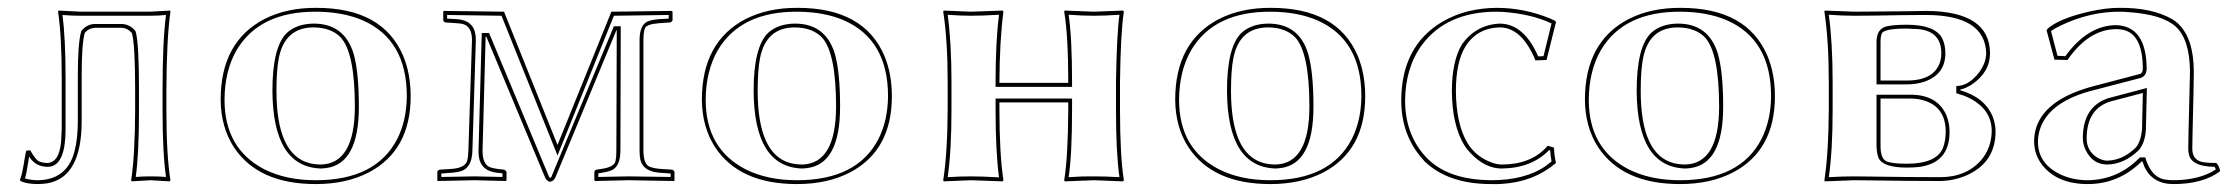

<svg xmlns="http://www.w3.org/2000/svg" viewBox="-20 -459 5682 489"><path d="M188 -150.9Q188 -7.8 101.1 7.8Q87.9 9.8 74.2 9.8Q46.9 9.3 32.2 2L30.8 -1Q35.6 -9.3 43 -56.2Q44.9 -67.9 46.9 -75.2L57.1 -76.2Q70.3 -52.2 79.6 -47.9Q88.4 -44.4 99.1 -43.9Q130.9 -43.9 135.7 -99.1Q136.7 -113.3 137.2 -129.9V-258.8Q137.2 -366.2 127.9 -429.2L128.9 -432.1Q130.9 -432.1 186 -429.2H360.8L413.1 -432.1L414.1 -429.2Q404.3 -360.8 403.8 -229V-179.2Q403.8 -63 414.1 0L412.1 2.9Q410.2 2.9 363.8 0L314.9 2.9L314 0Q323.7 -61 324.2 -179.2V-229Q324.2 -346.7 315.9 -375Q304.2 -387.7 290 -388.2H222.2Q205.6 -387.2 195.8 -375Q188 -347.2 188 -266.1ZM178.2 -150.9V-266.1Q178.2 -348.6 186.5 -377.9L187 -379.4L188 -381.3Q202.1 -397.9 222.2 -397.9H290Q311 -397 323.7 -381.3L325.2 -379.4L325.7 -377.9Q334 -348.6 334 -229V-179.2Q334 -65.9 325.7 -8.3Q342.8 -9.8 363.8 -9.8Q385.7 -9.8 402.8 -8.3Q394 -69.3 394 -179.2V-229Q394 -353.5 402.8 -420.9Q384.3 -418.9 360.8 -418.9H186Q161.6 -418.9 139.2 -420.9Q147 -360.4 147 -258.8V-129.9Q147 -41.5 107.9 -34.7Q103 -34.2 99.1 -34.2Q69.3 -35.2 54.2 -60.5Q53.2 -54.7 51.3 -43Q47.4 -16.1 43.5 -4.4Q58.1 -0.5 74.2 0Q149.9 0 169.4 -72.3Q178.2 -104.5 178.2 -150.9Z M778.8 -389.2Q705.1 -389.2 689.9 -310.1Q684.1 -279.8 684.1 -228Q684.1 -65.4 768.1 -43.5Q782.7 -40 797.9 -40Q883.3 -42.5 883.8 -187Q883.8 -325.7 847.2 -364.3Q822.8 -388.7 778.8 -389.2ZM542 -205.1Q542 -352.1 652.8 -410.2Q710 -439.5 786.1 -439Q954.6 -439 1006.8 -316.9Q1025.9 -271 1025.9 -213.9Q1025.9 -76.7 920.4 -20.5Q862.8 9.8 784.2 9.8Q637.7 9.8 575.7 -84Q542.5 -135.3 542 -205.1ZM778.8 -398.9Q856.9 -398.9 880.4 -322.8Q894 -276.4 894 -187Q894 -41 809.6 -30.8Q803.7 -30.3 797.9 -29.8Q674.8 -33.2 673.8 -228Q673.8 -339.8 710.9 -375.5Q736.3 -398.4 778.8 -398.9ZM551.8 -205.1Q551.8 -80.1 653.3 -27.8Q708.5 0 784.2 0Q937.5 0 991.7 -105Q1015.6 -152.3 1016.1 -213.9Q1016.1 -357.9 903.8 -407.2Q854 -428.7 786.1 -429.2Q641.1 -430.2 582.5 -331.1Q552.2 -278.3 551.8 -205.1Z M1109.9 -431.2 1263.7 -429.2 1399.9 -89.8 1537.1 -429.2 1690.9 -431.2 1692.9 -429.2V-407.2Q1690.9 -403.3 1687 -401.9L1658.7 -399.9Q1627 -397.5 1622.6 -387.2Q1619.1 -378.4 1618.7 -356.9V-76.2Q1618.7 -43 1632.8 -35.2Q1643.1 -30.3 1662.1 -28.8L1691.9 -26.9Q1696.8 -24.9 1697.8 -21V0L1696.8 2L1580.1 0L1495.1 2L1493.7 0V-21Q1495.1 -25.9 1499 -26.9L1511.7 -28.8Q1542 -33.2 1546.9 -46.4Q1549.8 -55.7 1549.8 -76.2L1550.8 -381.8H1549.8L1394 -5.9Q1388.7 3.4 1379.9 3.9Q1373 2 1368.7 -5.9L1218.8 -365.2H1216.8L1209 -75.2Q1209 -41 1227.5 -33.2Q1235.4 -30.3 1247.1 -28.8L1263.7 -26.9Q1269 -24.4 1270 -21V0L1268.1 2L1189 0L1094.7 2L1093.8 0V-22Q1095.7 -25.9 1100.1 -26.9L1129.9 -28.8Q1163.1 -31.2 1169.4 -48.3Q1172.4 -58.1 1172.9 -75.2L1182.1 -356.9Q1182.1 -391.6 1158.7 -397.9Q1151.9 -399.4 1143.1 -399.9L1113.8 -401.9Q1109.4 -403.8 1108.9 -407.2V-429.2ZM1118.7 -420.9V-411.6L1143.6 -410.2Q1187.5 -407.2 1191.4 -367.2Q1191.9 -361.8 1191.9 -356.9L1183.1 -74.7Q1182.1 -32.2 1153.8 -22.9Q1143.6 -20 1130.4 -19L1104 -17.1V-8.3L1189 -9.8L1259.8 -8.3V-17.6L1245.6 -19Q1205.1 -23.9 1199.7 -59.1Q1198.7 -66.9 1198.7 -75.2L1207 -375H1225.6L1377.9 -9.8Q1379.4 -7.3 1380.4 -5.9Q1382.3 -5.9 1383.8 -7.8Q1384.8 -9.3 1384.8 -9.8L1543.5 -392.1H1561L1560.1 -76.2Q1560.1 -36.6 1539.1 -25.9Q1528.8 -21.5 1513.2 -19L1503.9 -17.6V-8.3L1580.1 -9.8L1688 -8.3V-17.1L1661.1 -19Q1617.7 -22 1610.8 -52.7Q1608.9 -62.5 1608.9 -76.2V-356.9Q1608.9 -396 1630.4 -404.8Q1641.1 -408.7 1658.2 -410.2L1683.1 -411.6V-420.9L1543.5 -418.9L1399.9 -63L1257.3 -418.9Z M2004.4 -389.2Q1930.7 -389.2 1915.5 -310.1Q1909.7 -279.8 1909.7 -228Q1909.7 -65.4 1993.7 -43.5Q2008.3 -40 2023.4 -40Q2108.9 -42.5 2109.4 -187Q2109.4 -325.7 2072.8 -364.3Q2048.3 -388.7 2004.4 -389.2ZM1767.6 -205.1Q1767.6 -352.1 1878.4 -410.2Q1935.5 -439.5 2011.7 -439Q2180.2 -439 2232.4 -316.9Q2251.5 -271 2251.5 -213.9Q2251.5 -76.7 2146 -20.5Q2088.4 9.8 2009.8 9.8Q1863.3 9.8 1801.3 -84Q1768.1 -135.3 1767.6 -205.1ZM2004.4 -398.9Q2082.5 -398.9 2106 -322.8Q2119.6 -276.4 2119.6 -187Q2119.6 -41 2035.2 -30.8Q2029.3 -30.3 2023.4 -29.8Q1900.4 -33.2 1899.4 -228Q1899.4 -339.8 1936.5 -375.5Q1961.9 -398.4 2004.4 -398.9ZM1777.3 -205.1Q1777.3 -80.1 1878.9 -27.8Q1934.1 0 2009.8 0Q2163.1 0 2217.3 -105Q2241.2 -152.3 2241.7 -213.9Q2241.7 -357.9 2129.4 -407.2Q2079.6 -428.7 2011.7 -429.2Q1866.7 -430.2 1808.1 -331.1Q1777.8 -278.3 1777.3 -205.1Z M2832.5 -250V-179.2Q2832.5 -63 2842.3 0L2840.3 2.9Q2838.9 2.9 2766.6 0Q2766.6 0 2691.4 2.9L2690.4 0Q2700.2 -61 2700.7 -179.2V-198.2H2525.4V-180.2Q2525.4 -66.9 2535.6 0L2533.7 2.9Q2532.2 2.9 2452.6 0Q2452.6 0 2383.3 2.9L2382.3 0Q2393.1 -70.3 2393.6 -180.2V-249Q2393.6 -356.4 2382.3 -429.2L2383.3 -432.1Q2384.8 -432.1 2452.6 -429.2Q2452.6 -429.2 2533.7 -432.1L2535.6 -429.2Q2525.9 -356.9 2525.4 -249V-248H2700.7V-250Q2700.7 -369.1 2690.4 -429.2L2691.4 -432.1Q2692.9 -432.1 2766.6 -429.2Q2766.6 -429.2 2840.3 -432.1L2842.3 -429.2Q2834 -375 2832.5 -250ZM2822.3 -250Q2824.2 -372.1 2831.1 -421.4Q2793.5 -418.9 2766.6 -418.9Q2738.8 -418.9 2701.7 -421.4Q2710.4 -362.3 2710.4 -250V-237.8H2515.6V-249Q2515.6 -354 2524.4 -421.4Q2480.5 -418.9 2452.6 -418.9Q2425.3 -418.9 2393.6 -421.4Q2403.3 -350.6 2403.3 -249V-180.2Q2403.3 -74.2 2393.6 -7.8Q2425.8 -9.8 2452.6 -9.8Q2481.4 -9.8 2524.4 -7.3Q2515.6 -72.3 2515.6 -180.2V-208H2710.4V-179.2Q2710.4 -65.4 2701.7 -7.8Q2738.8 -10.3 2766.6 -9.8Q2794.4 -9.8 2831.1 -7.8Q2822.3 -68.8 2822.3 -179.2Z M3210 -389.2Q3136.2 -389.2 3121.1 -310.1Q3115.2 -279.8 3115.2 -228Q3115.2 -65.4 3199.2 -43.5Q3213.9 -40 3229 -40Q3314.5 -42.5 3314.9 -187Q3314.9 -325.7 3278.3 -364.3Q3253.9 -388.7 3210 -389.2ZM2973.1 -205.1Q2973.1 -352.1 3084 -410.2Q3141.1 -439.5 3217.3 -439Q3385.7 -439 3438 -316.9Q3457 -271 3457 -213.9Q3457 -76.7 3351.6 -20.5Q3293.9 9.8 3215.3 9.8Q3068.8 9.8 3006.8 -84Q2973.6 -135.3 2973.1 -205.1ZM3210 -398.9Q3288.1 -398.9 3311.5 -322.8Q3325.2 -276.4 3325.2 -187Q3325.2 -41 3240.7 -30.8Q3234.9 -30.3 3229 -29.8Q3106 -33.2 3105 -228Q3105 -339.8 3142.1 -375.5Q3167.5 -398.4 3210 -398.9ZM2982.9 -205.1Q2982.9 -80.1 3084.5 -27.8Q3139.6 0 3215.3 0Q3368.7 0 3422.9 -105Q3446.8 -152.3 3447.3 -213.9Q3447.3 -357.9 3335 -407.2Q3285.2 -428.7 3217.3 -429.2Q3072.3 -430.2 3013.7 -331.1Q2983.4 -278.3 2982.9 -205.1Z M3800.8 -389.2Q3742.2 -388.2 3712.4 -340.8Q3688 -300.8 3688 -228Q3688.5 -142.6 3717.8 -94.2Q3739.7 -58.6 3782.2 -43.9Q3794.9 -40 3804.7 -40Q3877 -40 3917.5 -83Q3920.4 -85.9 3921.9 -87.9L3938 -83Q3938 -64.9 3942.9 -43.9Q3885.7 4.4 3805.7 9.3Q3792 10.3 3777.8 9.8Q3668.5 9.8 3608.4 -47.9Q3605 -51.3 3603 -54.2Q3549.3 -114.3 3548.8 -202.1Q3548.8 -341.8 3653.8 -403.8Q3713.4 -438.5 3792 -439Q3862.3 -439 3928.7 -411.6Q3935.5 -408.7 3940.9 -405.8L3942.9 -402.8L3918.9 -306.2L3890.6 -305.2Q3856.4 -388.2 3800.8 -389.2ZM3800.8 -398.9Q3861.8 -397.5 3897.5 -315.4L3911.1 -315.9L3931.6 -399.4Q3878.9 -423.8 3807.1 -428.7Q3798.8 -429.2 3792 -429.2Q3664.6 -429.2 3601.6 -344.7Q3559.1 -286.6 3558.6 -202.1Q3559.1 -116.7 3610.4 -60.5Q3661.1 -4.9 3762.2 -0.5Q3770.5 0 3777.8 0Q3865.2 0 3918 -37.1Q3925.3 -42.5 3931.6 -47.9Q3928.7 -63 3928.2 -75.7L3925.3 -76.7Q3880.9 -30.8 3804.7 -29.8Q3762.2 -29.8 3724.6 -69.8Q3715.3 -79.6 3709.5 -88.9Q3678.2 -140.6 3677.7 -228Q3678.2 -304.7 3703.6 -346.2Q3739.3 -396.5 3800.8 -398.9Z M4253.4 -389.2Q4179.7 -389.2 4164.6 -310.1Q4158.7 -279.8 4158.7 -228Q4158.7 -65.4 4242.7 -43.5Q4257.3 -40 4272.5 -40Q4357.9 -42.5 4358.4 -187Q4358.4 -325.7 4321.8 -364.3Q4297.4 -388.7 4253.4 -389.2ZM4016.6 -205.1Q4016.6 -352.1 4127.4 -410.2Q4184.6 -439.5 4260.7 -439Q4429.2 -439 4481.4 -316.9Q4500.5 -271 4500.5 -213.9Q4500.5 -76.7 4395 -20.5Q4337.4 9.8 4258.8 9.8Q4112.3 9.8 4050.3 -84Q4017.1 -135.3 4016.6 -205.1ZM4253.4 -398.9Q4331.5 -398.9 4355 -322.8Q4368.7 -276.4 4368.7 -187Q4368.7 -41 4284.2 -30.8Q4278.3 -30.3 4272.5 -29.8Q4149.4 -33.2 4148.4 -228Q4148.4 -339.8 4185.5 -375.5Q4210.9 -398.4 4253.4 -398.9ZM4026.4 -205.1Q4026.4 -80.1 4127.9 -27.8Q4183.1 0 4258.8 0Q4412.1 0 4466.3 -105Q4490.2 -152.3 4490.7 -213.9Q4490.7 -357.9 4378.4 -407.2Q4328.6 -428.7 4260.7 -429.2Q4115.7 -430.2 4057.1 -331.1Q4026.9 -278.3 4026.4 -205.1Z M4702.6 0Q4702.6 0 4627.4 2.9L4626.5 0Q4637.2 -70.3 4637.7 -180.2V-249Q4637.7 -356.4 4626.5 -429.2L4627.4 -432.1Q4628.9 -432.1 4702.6 -429.2Q4744.1 -429.2 4821.3 -430.2Q4869.6 -431.2 4885.7 -431.2Q5047.9 -430.2 5048.3 -323.2Q5048.3 -275.4 5002.4 -244.1Q4985.8 -233.4 4972.7 -231V-229Q5036.1 -210.4 5055.7 -160.6Q5062 -143.6 5062.5 -125Q5062.5 -43.5 4985.8 -11.2Q4954.6 1.5 4921.4 2Q4840.3 2 4748 0.5Q4713.9 0 4702.6 0ZM4769.5 -208V-86.9Q4769.5 -55.7 4784.2 -48.3Q4798.8 -42 4836.4 -42Q4911.1 -42 4928.2 -81.5Q4935.1 -99.1 4935.5 -123Q4935.5 -187.5 4878.4 -203.6Q4862.8 -208 4845.7 -208ZM4769.5 -253.9H4836.4Q4907.7 -253.9 4921.9 -303.7Q4924.3 -313.5 4924.3 -323.2Q4924.3 -378.9 4866.7 -384.8Q4855 -385.7 4836.4 -386.2Q4780.8 -386.2 4773.4 -375Q4769.5 -368.2 4769.5 -352.1ZM4702.6 -9.8Q4713.9 -9.8 4748.5 -9.3Q4841.8 -7.8 4921.4 -7.8Q4987.8 -7.8 5025.9 -51.3Q5051.8 -82 5052.7 -125Q5052.7 -182.6 4991.2 -211.4Q4980.5 -216.3 4969.7 -219.2L4962.4 -221.7V-239.7L4971.2 -240.7Q4997.6 -244.6 5021 -275.4Q5038.1 -298.8 5038.6 -323.2Q5036.1 -420.4 4885.7 -420.9Q4870.1 -420.9 4821.8 -420.4Q4743.7 -418.9 4702.6 -418.9Q4674.8 -418.9 4637.7 -421.4Q4647.5 -350.6 4647.5 -249V-180.2Q4647.5 -74.2 4637.7 -7.8Q4675.3 -9.8 4702.6 -9.8ZM4759.3 -217.8H4845.7Q4915.5 -217.8 4938 -163.6Q4945.3 -144.5 4945.3 -123Q4945.3 -43.9 4867.2 -33.7Q4853 -32.2 4836.4 -32.2Q4775.4 -32.2 4764.2 -57.1Q4759.8 -68.8 4759.3 -86.9ZM4759.3 -244.1V-352.1Q4759.3 -383.8 4782.2 -391.1Q4798.8 -396 4836.4 -396Q4906.7 -396 4925.8 -362.8Q4934.6 -346.2 4934.6 -323.2Q4934.6 -269 4879.9 -250.5Q4859.9 -244.1 4836.4 -244.1Z M5563.5 -80.1Q5563.5 -50.8 5591.3 -45.9Q5603 -43.9 5624.5 -43.9Q5632.3 -36.6 5634.3 -22.9Q5590.8 9.8 5515.6 9.8Q5461.9 9.8 5441.4 -34.7Q5438.5 -41.5 5436.5 -47.9H5434.6Q5376 9.8 5297.4 9.8Q5221.2 9.8 5182.6 -37.1Q5161.1 -64 5160.6 -98.1Q5160.6 -180.2 5261.2 -222.7Q5286.1 -232.9 5314.5 -240.2L5431.6 -271Q5437 -274.4 5437.5 -283.2Q5437.5 -375.5 5383.3 -383.8Q5376 -384.8 5368.7 -384.8Q5299.3 -383.8 5245.6 -306.2L5212.4 -307.1L5192.4 -381.8L5195.3 -386.2Q5225.6 -412.6 5304.2 -430.2Q5344.2 -439 5377.4 -439Q5460.4 -439.9 5512.2 -410.2Q5521.5 -404.8 5527.3 -398.9Q5566.9 -361.8 5567.4 -276.9Q5567.4 -272.5 5566.4 -215.8Q5563.5 -98.6 5563.5 -80.1ZM5437.5 -222.2 5357.4 -201.2Q5294.9 -183.6 5294.4 -106.9Q5294.4 -74.2 5322.3 -57.1Q5334.5 -50.3 5346.7 -49.8Q5387.2 -50.8 5420.4 -84Q5432.6 -100.1 5435.5 -128.9ZM5553.2 -80.1Q5553.2 -98.1 5556.2 -217.8Q5557.6 -272.5 5557.6 -276.9Q5557.1 -358.4 5521 -391.6Q5486.3 -422.4 5400.4 -428.2Q5387.7 -429.2 5377.4 -429.2Q5301.3 -429.2 5226.6 -393.1Q5211.4 -385.7 5203.6 -379.9L5220.2 -316.9L5240.2 -315.9Q5296.9 -394 5368.7 -395Q5446.8 -393.1 5447.3 -283.2Q5446.3 -266.6 5434.6 -261.7V-261.2L5316.9 -230.5Q5195.8 -201.2 5174.3 -126Q5170.4 -111.8 5170.4 -98.1Q5170.4 -40.5 5231 -13.2Q5261.7 0 5297.4 0Q5372.6 -1 5427.2 -55.2L5430.2 -58.1H5443.8L5445.8 -51.3Q5460 -9.8 5490.2 -2.4Q5501.5 0 5515.6 0Q5582 -0.5 5623.5 -27.3Q5622.1 -31.2 5620.1 -34.2Q5564.9 -34.7 5555.7 -62.5Q5553.2 -70.8 5553.2 -80.1ZM5447.8 -234.9 5445.3 -128.9Q5443.4 -96.2 5427.7 -77.1Q5390.1 -40.5 5346.7 -40Q5309.6 -40 5291.5 -77.6Q5284.7 -92.8 5284.7 -106.9Q5284.7 -183.1 5342.8 -206.5Q5349.1 -209 5355 -210.4Z"/></svg>

Font: Linux Biolinum Outline O
Style: Bold
Weight: 700
Designer: Philipp H. Poll
Foundry: Philipp H. Poll
Version: Version 0.9.2